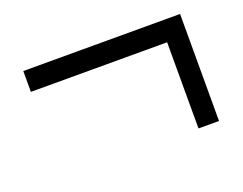

<svg xmlns="http://www.w3.org/2000/svg" viewBox="-66 -675 733 580"><g transform="rotate(-20 300.0 -385.0)"><path d="M48 -490V-557H552V-213H486V-490Z"/></g></svg>

Font: Cooper Hewitt
Style: Book
Weight: 705
Designer: Village Type and Design LLC
Foundry: Cooper Hewitt Smithsonian Design Museum
Version: 1.000; ttfautohint (v1.8.1)